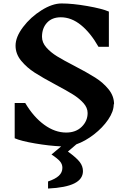

<svg xmlns="http://www.w3.org/2000/svg" viewBox="-20 -826 740 1111"><path d="M422 9 373 51Q423 87 441.5 111.5Q460 136 460 164Q460 210 410.5 235Q361 260 258 265V224Q300 210 320.5 191Q341 172 341 145Q341 124 327 107.5Q313 91 278 68L334 21Q265 18 183 4Q101 -10 65 -26V-230H126Q174 -149 236 -104Q298 -59 363 -59Q419 -59 453 -92.5Q487 -126 487 -172Q487 -203 462.5 -230Q438 -257 402 -279.5Q366 -302 302 -336Q227 -376 181 -405.5Q135 -435 102.5 -474.5Q70 -514 70 -562Q70 -612 113.5 -669.5Q157 -727 220 -766.5Q283 -806 336 -806Q400 -806 485.5 -791Q571 -776 610 -759V-555H550Q504 -636 448.5 -681Q393 -726 332 -726Q281 -726 252 -694.5Q223 -663 223 -613Q223 -580 248 -551.5Q273 -523 310.5 -500Q348 -477 412 -444Q485 -406 531 -377Q577 -348 608.5 -309Q640 -270 640 -223L638 -222Q638 -181 606 -134Q574 -87 523.5 -48Q473 -9 422 9Z"/></svg>

Font: Inknut Antiqua SemiBold
Style: Regular
Weight: 600
Designer: Claus Eggers Sørensen
Foundry: Claus Eggers Sørensen
Version: Version 1.003; ttfautohint (v1.8.2) -l 8 -r 50 -G 200 -x 14 